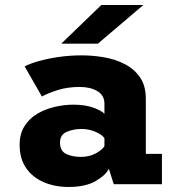

<svg xmlns="http://www.w3.org/2000/svg" viewBox="-20 -732 690 763"><path d="M252.5 11Q198 11 153.8 -8Q109.5 -27 83.8 -64.2Q58 -101.5 58 -156.5Q58 -200 77.2 -230.5Q96.5 -261 128 -279.8Q159.5 -298.5 197.2 -307.2Q235 -316 271.5 -316Q319 -316 351.5 -304Q384 -292 395 -280V-320.5Q395 -353 367 -369.8Q339 -386.5 297 -386.5Q248 -386.5 208.5 -373.8Q169 -361 146.5 -348.5L78 -468Q97 -478.5 132.5 -488.8Q168 -499 212.8 -505.5Q257.5 -512 305.5 -512Q349 -512 393.8 -504.2Q438.5 -496.5 476 -477.2Q513.5 -458 536.5 -424.5Q559.5 -391 559.5 -339.5V-120.5H623.5V0H432L412.5 -61.5Q401.5 -37 361 -13Q320.5 11 252.5 11ZM301.5 -108.5Q336 -108.5 362 -123.2Q388 -138 395 -151.5V-182.5Q387.5 -195.5 361 -207.5Q334.5 -219.5 304 -219.5Q272.5 -219.5 245.5 -208.2Q218.5 -197 218.5 -165Q218.5 -132.5 242.5 -120.5Q266.5 -108.5 301.5 -108.5ZM369 -558.5H223.5L382.5 -712H549.5Z"/></svg>

Font: Trispace
Style: Bold
Weight: 700
Designer: Tyler Finck
Foundry: Etcetera Type Company
Version: Version 1.210; ttfautohint (v1.8.3)